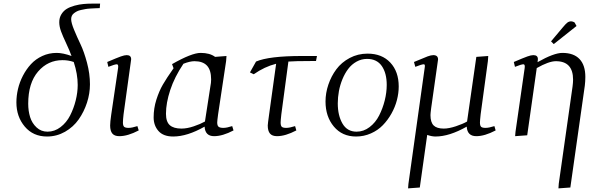

<svg xmlns="http://www.w3.org/2000/svg" viewBox="-20 -749 3281 1063"><path d="M70.8 -182.1Q70.8 -218.8 79.6 -256.3Q88.4 -293.9 106.9 -329.8Q125.5 -365.7 151.4 -393.8Q177.2 -421.9 214.1 -439Q251 -456.1 293.9 -456.1Q328.1 -456.1 376 -439Q365.2 -469.2 346.7 -508.5Q328.1 -547.9 318.1 -575Q308.1 -602.1 308.1 -626Q308.1 -650.9 319.8 -669.9Q331.5 -689 349.6 -700Q367.7 -710.9 393.1 -717.8Q418.5 -724.6 441.9 -726.8Q465.3 -729 491.2 -729H534.2L532.2 -704.1Q515.6 -703.6 506.1 -703.1Q496.6 -702.6 480 -701.7Q463.4 -700.7 452.9 -698.7Q442.4 -696.8 428.7 -693.8Q415 -690.9 406.5 -686.5Q397.9 -682.1 389.9 -676Q381.8 -669.9 377.9 -661.6Q374 -653.3 374 -643.1Q374 -622.6 390.4 -583.3Q406.7 -543.9 426 -503.4Q445.3 -462.9 461.7 -401.9Q478 -340.8 478 -282.2Q478 -231.4 461.7 -180.9Q445.3 -130.4 415.8 -88.1Q386.2 -45.9 340.1 -19.5Q293.9 6.8 240.2 6.8Q163.6 6.8 117.2 -48.1Q70.8 -103 70.8 -182.1ZM136.2 -174.8Q136.2 -134.8 146.7 -100.8Q157.2 -66.9 182.4 -43.5Q207.5 -20 243.2 -20Q282.2 -20 315.2 -45.2Q348.1 -70.3 368.2 -109.6Q388.2 -148.9 399.2 -193.1Q410.2 -237.3 410.2 -278.8Q410.2 -338.9 388.2 -405.8Q359.4 -416 326.2 -416Q245.1 -416 190.7 -352.8Q136.2 -289.6 136.2 -174.8Z M573.7 -405.8Q628.4 -429.2 648.9 -436.5Q669.4 -443.8 681.6 -443.8Q706.1 -443.8 706.1 -420.9Q706.1 -419.4 705.6 -416.7Q705.1 -414.1 704.6 -409.4Q704.1 -404.8 703.6 -401.9L664.1 -116.2Q660.6 -85.9 660.6 -70.8Q660.6 -53.2 667.2 -47.1Q673.8 -41 691.9 -41Q710.4 -41 740.7 -50.8L748 -26.9Q687.5 4.9 640.6 4.9Q613.8 4.9 601.8 -9.8Q589.8 -24.4 589.8 -54.2Q589.8 -72.8 595.7 -113.8L633.8 -372.1Q636.7 -393.1 627 -393.1Q615.7 -393.1 580.1 -378.9Z M830.6 -99.1Q830.6 -149.4 845.7 -197Q860.8 -244.6 881.6 -280.5Q902.3 -316.4 940.9 -371.1L932.6 -394Q1041.5 -456.1 1090.8 -456.1Q1141.6 -456.1 1170.9 -434.1L1233.9 -439L1231.9 -411.1L1187.5 -116.2Q1182.6 -79.6 1182.6 -70.8Q1182.6 -53.2 1190.4 -47.1Q1198.2 -41 1216.8 -41Q1235.4 -41 1265.6 -50.8L1272.9 -26.9Q1212.4 4.9 1165.5 4.9Q1115.7 4.9 1112.8 -47.9Q1016.6 6.8 939 6.8Q884.3 6.8 857.4 -23.7Q830.6 -54.2 830.6 -99.1ZM898.9 -119.1Q898.9 -74.7 920.2 -55.9Q941.4 -37.1 984.9 -37.1Q1015.6 -37.1 1052.5 -49.6Q1089.4 -62 1114.7 -76.2L1144.5 -269Q1148.9 -291 1148.9 -309.1Q1148.9 -360.8 1126 -385.5Q1103 -410.2 1056.6 -410.2Q1031.7 -410.2 995.6 -396Q945.8 -321.8 922.4 -250.2Q898.9 -178.7 898.9 -119.1Z M1363.8 -348.1 1397.5 -408.2Q1468.8 -439 1652.8 -439H1734.9L1729.5 -411.1H1698.7Q1613.8 -411.1 1576.7 -408.2L1537.6 -116.2Q1533.7 -81.5 1533.7 -70.8Q1533.7 -53.2 1540 -47.1Q1546.4 -41 1564.5 -41Q1583.5 -41 1613.8 -50.8L1620.6 -26.9Q1560.1 4.9 1513.7 4.9Q1486.8 4.9 1474.6 -9.8Q1462.4 -24.4 1462.4 -54.2Q1462.4 -62.5 1469.7 -113.8L1508.8 -396Q1444.8 -379.9 1384.8 -337.9Z M1782.2 -187Q1782.2 -233.9 1797.9 -280.3Q1813.5 -326.7 1842 -365.2Q1870.6 -403.8 1916 -428Q1961.4 -452.1 2015.1 -452.1Q2094.7 -452.1 2141.1 -402.3Q2187.5 -352.5 2187.5 -270Q2187.5 -233.4 2177.5 -194.8Q2167.5 -156.2 2147.2 -120.1Q2127 -84 2099.4 -55.7Q2071.8 -27.3 2033.2 -10.3Q1994.6 6.8 1951.2 6.8Q1874.5 6.8 1828.4 -48.3Q1782.2 -103.5 1782.2 -187ZM1850.1 -176.8Q1850.1 -109.4 1876.2 -64.7Q1902.3 -20 1954.1 -20Q1993.2 -20 2026.1 -45.2Q2059.1 -70.3 2079.1 -109.6Q2099.1 -148.9 2110.1 -193.1Q2121.1 -237.3 2121.1 -278.8Q2121.1 -344.2 2093.8 -383.5Q2066.4 -422.9 2012.2 -422.9Q1981 -422.9 1953.9 -407.7Q1926.8 -392.6 1908 -367.7Q1889.2 -342.8 1876 -310.8Q1862.8 -278.8 1856.4 -244.6Q1850.1 -210.4 1850.1 -176.8Z M2239.3 293.9 2241.2 269 2331.1 -372.1Q2333 -383.3 2332 -388.2Q2331.1 -393.1 2326.2 -393.1Q2314.9 -393.1 2279.3 -378.9L2272 -405.8Q2328.1 -429.7 2347.4 -436.8Q2366.7 -443.8 2378.9 -443.8Q2405.3 -443.8 2405.3 -419.9Q2405.3 -418.9 2402.8 -401.9L2367.2 -150.9Q2363.3 -120.6 2363.3 -111.8Q2363.3 -71.8 2380.9 -54.4Q2398.4 -37.1 2437 -37.1Q2465.3 -37.1 2504.2 -50Q2543 -63 2565.9 -76.2L2617.2 -434.1L2683.1 -439L2681.2 -411.1L2641.1 -116.2Q2637.2 -80.6 2637.2 -70.8Q2637.2 -53.2 2643.6 -47.1Q2649.9 -41 2668 -41Q2687 -41 2717.3 -50.8L2724.1 -26.9Q2663.6 4.9 2617.2 4.9Q2566.9 4.9 2564 -47.9Q2467.8 6.8 2391.1 6.8Q2370.6 6.8 2345.2 -2L2304.2 289.1Z M2824.7 -405.8Q2879.4 -429.2 2899.9 -436.5Q2920.4 -443.8 2932.6 -443.8Q2958 -443.8 2958 -421.9Q2958 -416 2957 -411.1L2956.1 -404.8Q3046.4 -456.1 3093.8 -456.1Q3156.2 -456.1 3188.5 -422.1Q3220.7 -388.2 3220.7 -323.2Q3220.7 -298.8 3217.8 -274.9L3137.7 289.1L3071.8 293.9L3073.7 267.1L3149.9 -270Q3152.8 -291.5 3152.8 -308.1Q3152.8 -410.2 3057.6 -410.2Q3018.6 -410.2 2951.7 -372.1L2898.9 0L2832 4.9L2834 -19L2884.8 -372.1Q2887.7 -393.1 2877.9 -393.1Q2866.7 -393.1 2831.1 -378.9ZM3030.8 -520 3095.7 -597.2Q3111.8 -616.7 3121.1 -623.8Q3130.4 -630.9 3142.6 -630.9Q3147 -630.9 3151.6 -629.2Q3156.2 -627.4 3158.7 -626L3161.6 -624L3171.9 -605L3045.9 -504.9Z"/></svg>

Font: Dehuti Alt
Style: Italic
Weight: 400
Version: Version 1.2